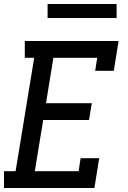

<svg xmlns="http://www.w3.org/2000/svg" viewBox="-20 -940 640 960"><path d="M0 0V-84H58L151 -651H104V-735H573L549 -586H456L466 -651H247L210 -424H439L425 -340H196L154 -84H373L383 -149H476L452 0ZM218 -850V-920H563V-850Z"/></svg>

Font: Iosevka Etoile Medium
Style: Italic
Weight: 500
Italic angle: -9°
Designer: Belleve Invis
Foundry: Belleve Invis
Version: Version 22.1.2; ttfautohint (v1.8.4)